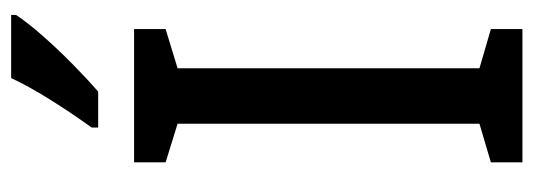

<svg xmlns="http://www.w3.org/2000/svg" viewBox="-334 -646 980 353"><g transform="rotate(-90 156.5 -470.0)"><path d="M279 0H34V-58L105 -79V-634L34 -656V-714H279V-656L207 -634V-79L279 -58ZM305 -931Q292 -911 267 -882.5Q242 -854 214 -826.5Q186 -799 164 -780H98V-792Q124 -828 148.5 -867Q173 -906 189 -940H305Z"/></g></svg>

Font: Noto Sans Myanmar Condensed Medium
Style: Regular
Weight: 500
Width: 3
Designer: Monotype Design Team
Foundry: Monotype Imaging Inc.
Version: Version 2.107; ttfautohint (v1.8.4.7-5d5b)